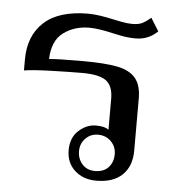

<svg xmlns="http://www.w3.org/2000/svg" viewBox="-46 -611 602 664"><g transform="rotate(5 255.0 -279.0)"><path d="M208 -87Q208 -131 235.5 -155.5Q263 -180 295 -180Q326 -180 339 -169V-277Q339 -321 315 -339Q291 -357 231 -357Q192 -357 124.5 -355Q57 -353 30 -348V-386Q30 -469 81.5 -516Q133 -563 235 -563Q268 -563 322 -551Q326 -550 348.5 -545.5Q371 -541 390 -541Q408 -541 420.5 -546Q433 -551 453 -568L481 -523Q449 -492 405 -492Q379 -492 354 -497Q329 -502 325 -503Q273 -515 243 -515Q191 -515 153 -487Q115 -459 113 -395Q139 -398 230 -398Q307 -398 350 -389.5Q393 -381 413.5 -356.5Q434 -332 434 -286V-105Q434 -51 402.5 -20.5Q371 10 312 10Q267 10 237.5 -16.5Q208 -43 208 -87ZM368 -87Q368 -113 350 -131Q332 -149 305 -149Q279 -149 261.5 -131Q244 -113 244 -87Q244 -60 260.5 -41.5Q277 -23 305 -23Q335 -23 351.5 -41Q368 -59 368 -87Z"/></g></svg>

Font: TavirajRegular
Style: Regular
Weight: 400
Designer: Katatrad Team
Foundry: CadsonDemak
Version: Version 1.001